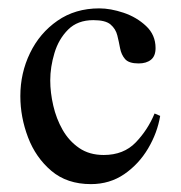

<svg xmlns="http://www.w3.org/2000/svg" viewBox="-20 -437 442 470"><path d="M358.4 -159.2 372.1 -153.3Q365.2 -111.8 342.5 -73.5Q319.8 -35.2 284.2 -10.7Q248.5 13.7 202.6 13.7Q144 13.7 105.7 -18.8Q67.4 -51.3 48.6 -100.8Q29.8 -150.4 29.8 -201.7Q29.8 -258.3 53.5 -307.1Q77.1 -356 120.6 -386.2Q164.1 -416.5 223.1 -416.5Q250.5 -416.5 282.5 -405.8Q314.5 -395 337.6 -373.3Q360.8 -351.6 360.8 -319.3Q360.8 -299.8 349.6 -290.8Q338.4 -281.7 319.3 -281.7Q295.4 -281.7 286.1 -292.5Q276.9 -303.2 273.9 -319.1Q271 -335 267.1 -350.6Q263.2 -366.2 250.7 -377Q238.3 -387.7 208.5 -387.7Q169.9 -387.7 146.7 -364.5Q123.5 -341.3 113.3 -307.1Q103 -272.9 103 -240.2Q103 -210.4 110.4 -178.5Q117.7 -146.5 133.3 -119.1Q148.9 -91.8 173.8 -74.7Q198.7 -57.6 233.9 -57.6Q282.7 -57.6 312.3 -88.4Q341.8 -119.1 358.4 -159.2Z"/></svg>

Font: Scheherazade New
Style: Regular
Weight: 400
Designer: SIL International
Foundry: SIL International
Version: Version 4.000